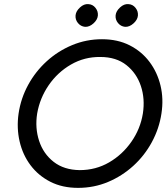

<svg xmlns="http://www.w3.org/2000/svg" viewBox="-20 -900 807 930"><path d="M160 -350Q173 -425 216 -487.5Q259 -550 324 -587.5Q389 -625 466 -624Q543 -624 592.5 -584.5Q642 -545 662.5 -483Q683 -421 672 -350Q660 -276 616.5 -213.5Q573 -151 508.5 -113.5Q444 -76 366 -76Q290 -77 240 -116Q190 -155 169.5 -217.5Q149 -280 160 -350ZM70 -350Q60 -280 75 -215Q90 -150 128 -99.5Q166 -49 224 -19.5Q282 10 358 10Q435 10 503 -18.5Q571 -47 625.5 -96.5Q680 -146 715.5 -211.5Q751 -277 762 -350Q773 -421 757.5 -485.5Q742 -550 704 -600.5Q666 -651 608 -680.5Q550 -710 474 -710Q398 -710 329.5 -681.5Q261 -653 206.5 -603.5Q152 -554 116.5 -489Q81 -424 70 -350ZM540 -826Q538 -805 551.5 -788.5Q565 -772 586 -770Q607 -769 626.5 -786.5Q646 -804 648 -824Q650 -845 636.5 -862Q623 -879 602 -880Q581 -882 561.5 -864Q542 -846 540 -826ZM346 -826Q344 -805 357.5 -788.5Q371 -772 392 -770Q413 -769 432.5 -786.5Q452 -804 454 -824Q456 -845 442.5 -862Q429 -879 408 -880Q387 -882 367.5 -864Q348 -846 346 -826Z"/></svg>

Font: Jost* 400 Book Italic
Style: Italic
Weight: 400
Italic angle: -10°
Version: Version 3.200; ttfautohint (v0.97) -l 8 -r 50 -G 200 -x 14 -